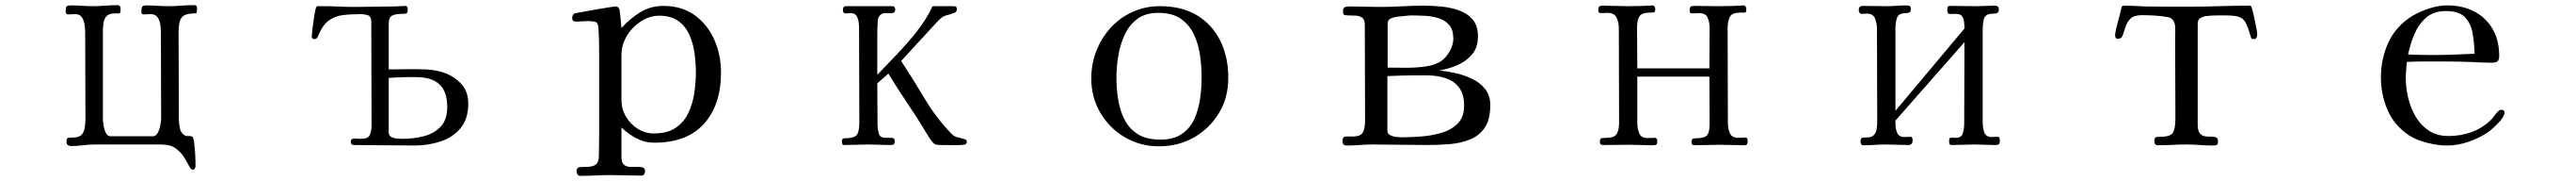

<svg xmlns="http://www.w3.org/2000/svg" viewBox="-20 -564 10040 704"><path d="M748 -528Q748 -525 747 -518.5Q746 -512 742 -512Q699 -512 687.5 -495.5Q676 -479 676 -438Q676 -353 676.5 -269Q677 -185 677 -101Q677 -84 681.5 -63.5Q686 -43 705 -35H715Q728 -35 731 -31Q734 -27 736 -15Q742 33 742 82Q742 86 739.5 91Q737 96 732 96Q724 96 716.5 81Q709 66 697 47Q685 28 664.5 13Q644 -2 609 -2H351Q327 -2 304 1Q281 4 258 4Q239 4 239 -13Q239 -27 246.5 -28Q254 -29 264 -29Q288 -29 298 -40Q308 -51 310.5 -68Q313 -85 313 -103Q313 -187 312.5 -271Q312 -355 312 -440Q312 -453 309.5 -469Q307 -485 299 -497Q291 -509 273 -509Q266 -509 259.5 -508.5Q253 -508 246 -508Q239 -508 237.5 -511.5Q236 -515 236 -520Q236 -533 239 -538Q242 -543 256 -543Q278 -543 299.5 -541.5Q321 -540 343 -540Q366 -540 390 -542Q414 -544 438 -544Q450 -544 450 -528Q450 -512 445 -512Q440 -512 429 -512Q405 -512 395 -501Q385 -490 383 -473Q381 -456 381 -438V-101Q381 -92 383.5 -76Q386 -60 392.5 -47Q399 -34 411 -34H576Q588 -34 595 -47.5Q602 -61 605 -78Q608 -95 608 -103Q608 -187 607.5 -271Q607 -355 607 -440Q607 -454 604.5 -470Q602 -486 593.5 -497.5Q585 -509 567 -509Q560 -509 553.5 -508.5Q547 -508 541 -508Q534 -508 532.5 -511.5Q531 -515 531 -520Q531 -532 534 -537.5Q537 -543 551 -543Q572 -543 593.5 -541.5Q615 -540 637 -540Q662 -540 687 -542Q712 -544 737 -544Q745 -544 746.5 -539Q748 -534 748 -528Z M1723 -148Q1723 -208 1692.5 -236Q1662 -264 1603 -264H1563Q1546 -264 1529 -263Q1512 -262 1495 -261V-49Q1495 -37 1505 -31.5Q1515 -26 1527.5 -25Q1540 -24 1549 -24Q1591 -24 1631 -34Q1671 -44 1697 -71Q1723 -98 1723 -148ZM1805 -162Q1805 -101 1774.5 -65Q1744 -29 1696 -13.5Q1648 2 1595 2Q1536 2 1477 1Q1418 0 1359 0Q1347 0 1347 -13Q1347 -25 1360 -25Q1367 -25 1373 -24.5Q1379 -24 1386 -24Q1414 -24 1421 -38.5Q1428 -53 1428 -77Q1428 -178 1427.5 -279Q1427 -380 1427 -480Q1427 -500 1414 -504.5Q1401 -509 1384 -509Q1345 -509 1314.5 -505Q1284 -501 1260.5 -483.5Q1237 -466 1220 -425Q1218 -420 1215 -416Q1212 -412 1205 -412Q1195 -412 1195 -423Q1195 -429 1197 -445Q1199 -461 1201.5 -480.5Q1204 -500 1207 -515.5Q1210 -531 1212 -535Q1215 -540 1217 -540H1235Q1267 -540 1299 -538.5Q1331 -537 1362 -537Q1403 -537 1443 -538Q1483 -539 1523 -539Q1532 -539 1541.5 -540Q1551 -541 1560 -541Q1565 -541 1567 -536.5Q1569 -532 1569 -528Q1569 -512 1561.5 -511Q1554 -510 1543 -510Q1522 -510 1508.5 -503.5Q1495 -497 1495 -472V-294Q1520 -294 1544.5 -294.5Q1569 -295 1594 -295Q1617 -295 1640.5 -294Q1664 -293 1686 -288Q1734 -278 1769.5 -246Q1805 -214 1805 -162Z M2692 -284Q2692 -320 2686.5 -358.5Q2681 -397 2666 -430Q2651 -463 2622.5 -483Q2594 -503 2548 -503Q2516 -503 2485.5 -485.5Q2455 -468 2433.5 -440Q2412 -412 2405 -380Q2402 -365 2402 -349Q2402 -333 2402 -317Q2402 -281 2402 -245.5Q2402 -210 2402 -174Q2402 -140 2419.5 -110.5Q2437 -81 2465.5 -63Q2494 -45 2528 -45Q2580 -45 2612 -66Q2644 -87 2661.5 -122.5Q2679 -158 2685.5 -200Q2692 -242 2692 -284ZM2790 -282Q2790 -157 2724 -83Q2658 -9 2530 -9Q2493 -9 2460.5 -26Q2428 -43 2402 -68V44Q2402 68 2411.5 76.5Q2421 85 2436 85Q2451 85 2469 85Q2479 85 2486.5 88Q2494 91 2494 103Q2494 108 2490.5 113.5Q2487 119 2480 119Q2450 119 2420.5 118Q2391 117 2361 117Q2331 117 2301 118.5Q2271 120 2241 120Q2234 120 2230.5 114Q2227 108 2227 103Q2227 87 2241 86Q2255 85 2266 85Q2290 85 2302 76Q2314 67 2314 41Q2314 22 2314.5 4Q2315 -14 2315 -33V-291Q2315 -329 2315 -367.5Q2315 -406 2313 -444Q2312 -473 2303.5 -477.5Q2295 -482 2269 -482Q2259 -482 2248 -481Q2237 -480 2226 -480Q2210 -480 2210 -493Q2210 -507 2220 -512Q2221 -512 2236 -515Q2251 -518 2274 -522Q2297 -526 2320 -530Q2343 -534 2359.5 -536.5Q2376 -539 2379 -539Q2389 -539 2393 -530Q2395 -527 2396.5 -511Q2398 -495 2400 -478Q2402 -461 2402 -455Q2434 -491 2474.5 -516Q2515 -541 2565 -541Q2638 -541 2688 -504.5Q2738 -468 2764 -409Q2790 -350 2790 -282Z M3748 -12Q3748 -3 3737 -1Q3721 1 3692.5 0.5Q3664 0 3645 0Q3638 0 3631 -1Q3624 -2 3617 -8Q3610 -16 3603.5 -25.5Q3597 -35 3592 -44Q3556 -104 3517 -161.5Q3478 -219 3442 -278Q3432 -268 3421 -259Q3410 -250 3399 -240Q3399 -200 3399.5 -159.5Q3400 -119 3400 -79Q3400 -63 3404.5 -45.5Q3409 -28 3430 -28H3454Q3467 -28 3467 -16Q3467 -6 3463.5 -3Q3460 0 3450 0Q3428 0 3406.5 -1Q3385 -2 3363 -2Q3340 -2 3316.5 -1Q3293 0 3270 0Q3263 0 3262 -6Q3261 -12 3261 -16Q3261 -19 3263 -22.5Q3265 -26 3269 -26Q3307 -26 3318 -38Q3329 -50 3329 -88Q3329 -180 3328.5 -272.5Q3328 -365 3328 -457Q3328 -467 3326 -480Q3324 -493 3317.5 -503Q3311 -513 3297 -513Q3292 -513 3286.5 -512.5Q3281 -512 3276 -512Q3265 -512 3265 -524Q3265 -534 3268.5 -537Q3272 -540 3281 -540H3456Q3469 -540 3469 -527Q3469 -513 3454.5 -513Q3440 -513 3431 -513Q3411 -513 3403 -494Q3401 -490 3400 -469Q3399 -448 3399 -421.5Q3399 -395 3399 -373Q3399 -351 3399 -344V-273Q3437 -313 3477.5 -355Q3518 -397 3553.5 -442Q3589 -487 3613 -537Q3615 -540 3616 -540H3690Q3698 -540 3703.5 -539Q3709 -538 3709 -528Q3709 -517 3699 -514Q3680 -507 3667 -504Q3654 -501 3637 -484L3492 -327Q3538 -257 3583 -181.5Q3628 -106 3686 -46Q3698 -33 3710 -30.5Q3722 -28 3738 -23Q3743 -22 3745.5 -20Q3748 -18 3748 -12Z M4663 -264Q4663 -307 4656.5 -351Q4650 -395 4632 -432Q4614 -469 4581 -491.5Q4548 -514 4494 -514Q4444 -514 4412 -490Q4380 -466 4362.5 -427.5Q4345 -389 4338 -345.5Q4331 -302 4331 -262Q4331 -218 4338 -175.5Q4345 -133 4363 -98Q4381 -63 4414.5 -42Q4448 -21 4502 -21Q4554 -21 4586 -43Q4618 -65 4634.5 -101Q4651 -137 4657 -179.5Q4663 -222 4663 -264ZM4767 -261Q4767 -185 4731 -125Q4695 -65 4634 -30Q4573 5 4497 5Q4424 5 4364 -30Q4304 -65 4268.5 -125Q4233 -185 4233 -259Q4233 -316 4253 -366.5Q4273 -417 4308.5 -456Q4344 -495 4393.5 -517.5Q4443 -540 4501 -540Q4586 -540 4645 -504.5Q4704 -469 4735.5 -406Q4767 -343 4767 -261Z M5686 -153Q5686 -198 5666 -224Q5646 -250 5612.5 -260.5Q5579 -271 5539 -271H5491Q5465 -271 5439 -270Q5413 -269 5387 -268V-56Q5387 -44 5397.5 -38.5Q5408 -33 5421.5 -31.5Q5435 -30 5443 -30Q5475 -30 5516.5 -33Q5558 -36 5596.5 -47Q5635 -58 5660.5 -83Q5686 -108 5686 -153ZM5644 -414Q5644 -448 5628 -466.5Q5612 -485 5587 -493Q5562 -501 5534 -502.5Q5506 -504 5481 -504Q5475 -504 5469 -503.5Q5463 -503 5456 -502Q5447 -501 5430.5 -499.5Q5414 -498 5401 -492.5Q5388 -487 5388 -472V-301Q5416 -301 5455.5 -300.5Q5495 -300 5533 -305Q5571 -310 5596 -326Q5616 -340 5630 -365Q5644 -390 5644 -414ZM5788 -156Q5788 -99 5766.5 -67.5Q5745 -36 5709 -21.5Q5673 -7 5629.5 -3.5Q5586 0 5542 0Q5489 0 5435.5 -1Q5382 -2 5329 -2Q5304 -2 5279 0Q5254 2 5228 2Q5212 2 5212 -15Q5212 -33 5225 -33Q5238 -33 5250 -33Q5283 -33 5291.5 -49Q5300 -65 5300 -95Q5300 -188 5299.5 -281Q5299 -374 5299 -468Q5299 -487 5289.5 -494.5Q5280 -502 5266 -503Q5252 -504 5238 -504Q5225 -504 5219.5 -506Q5214 -508 5214 -521Q5214 -534 5222 -536.5Q5230 -539 5240 -539Q5269 -539 5297.5 -538Q5326 -537 5355 -537Q5399 -537 5443 -539.5Q5487 -542 5530 -542Q5561 -542 5597.5 -538.5Q5634 -535 5666.5 -523.5Q5699 -512 5719.5 -488Q5740 -464 5740 -422Q5740 -380 5717.5 -353Q5695 -326 5660.5 -311Q5626 -296 5590 -290Q5619 -287 5653 -279.5Q5687 -272 5718 -257Q5749 -242 5768.5 -217Q5788 -192 5788 -156Z M6791 -16Q6791 -7 6788.5 -3Q6786 1 6777 1Q6753 1 6729.5 0Q6706 -1 6682 -1Q6657 -1 6633 0Q6609 1 6584 1Q6572 1 6572 -11Q6572 -26 6585 -26Q6622 -26 6632.5 -37.5Q6643 -49 6643 -85Q6643 -131 6642.5 -176Q6642 -221 6642 -266H6361V-85Q6361 -64 6368.5 -45.5Q6376 -27 6402 -27Q6409 -27 6415.5 -27.5Q6422 -28 6429 -28Q6434 -28 6436.5 -24Q6439 -20 6439 -15Q6439 -3 6434 -1Q6429 1 6419 1Q6397 1 6375 0Q6353 -1 6330 -1Q6305 -1 6279 -0.5Q6253 0 6227 0Q6215 0 6215 -12Q6215 -26 6223.5 -27Q6232 -28 6242 -28Q6272 -28 6281 -43.5Q6290 -59 6290 -87Q6290 -179 6289.5 -271Q6289 -363 6289 -454Q6289 -478 6280 -496Q6271 -514 6244 -514Q6238 -514 6231.5 -513.5Q6225 -513 6219 -513Q6212 -513 6210.5 -516.5Q6209 -520 6209 -525Q6209 -536 6213 -539Q6217 -542 6227 -542Q6250 -542 6274 -541Q6298 -540 6321 -540Q6343 -540 6365.5 -540.5Q6388 -541 6410 -542Q6412 -542 6414.5 -542.5Q6417 -543 6419 -543Q6425 -543 6428 -538.5Q6431 -534 6431 -529Q6431 -516 6424.5 -515.5Q6418 -515 6410 -515Q6379 -515 6369.5 -500.5Q6360 -486 6360 -457Q6360 -417 6360.5 -377.5Q6361 -338 6361 -298H6642Q6642 -337 6642.5 -376Q6643 -415 6643 -454Q6643 -476 6635.5 -494.5Q6628 -513 6602 -513Q6595 -513 6588.5 -512.5Q6582 -512 6575 -512Q6568 -512 6566.5 -515.5Q6565 -519 6565 -524Q6565 -535 6569 -538Q6573 -541 6583 -541Q6606 -541 6629 -540.5Q6652 -540 6674 -540Q6697 -540 6719.5 -540.5Q6742 -541 6764 -542Q6766 -543 6769 -543Q6772 -543 6774 -543Q6780 -543 6783 -538.5Q6786 -534 6786 -529Q6786 -515 6780 -515Q6774 -515 6764 -515Q6731 -515 6722 -499Q6713 -483 6713 -453Q6713 -362 6713.5 -269.5Q6714 -177 6714 -85Q6714 -65 6721.5 -46.5Q6729 -28 6754 -28Q6761 -28 6767.5 -28.5Q6774 -29 6781 -29Q6788 -29 6789.5 -25Q6791 -21 6791 -16Z M7774 -17Q7774 -7 7770.5 -3.5Q7767 0 7757 0Q7736 0 7715.5 -1Q7695 -2 7675 -2Q7653 -2 7630.5 -1Q7608 0 7586 0Q7579 0 7577.5 -5Q7576 -10 7576 -15Q7576 -29 7584 -28.5Q7592 -28 7602 -28Q7625 -28 7630 -46.5Q7635 -65 7635 -83L7636 -400L7367 -95V-82Q7367 -65 7373.5 -48Q7380 -31 7402 -31Q7408 -31 7413.5 -31.5Q7419 -32 7426 -32Q7431 -32 7432.5 -27.5Q7434 -23 7434 -18Q7434 0 7417 0Q7395 0 7374 -1Q7353 -2 7331 -2Q7309 -2 7286.5 -0.5Q7264 1 7242 1Q7235 1 7233 -4Q7231 -9 7231 -14Q7231 -27 7238.5 -28.5Q7246 -30 7257 -29.5Q7268 -29 7277 -34Q7290 -42 7293 -58Q7296 -74 7296 -87Q7296 -179 7295.5 -270.5Q7295 -362 7295 -453Q7295 -473 7287.5 -492Q7280 -511 7256 -511Q7250 -511 7245 -510.5Q7240 -510 7235 -510Q7229 -510 7226.5 -515.5Q7224 -521 7224 -525Q7224 -541 7239 -541Q7262 -541 7285.5 -540.5Q7309 -540 7332 -540Q7352 -540 7371.5 -541.5Q7391 -543 7410 -543Q7418 -543 7422.5 -540.5Q7427 -538 7427 -530Q7427 -520 7423 -516.5Q7419 -513 7409 -513Q7380 -513 7373.5 -495.5Q7367 -478 7367 -454V-133L7636 -453Q7636 -465 7634.5 -478.5Q7633 -492 7626.5 -501Q7620 -510 7603 -510Q7591 -510 7580 -509.5Q7569 -509 7569 -525Q7569 -534 7570.5 -537.5Q7572 -541 7582 -541Q7607 -541 7632 -540.5Q7657 -540 7682 -540Q7700 -540 7718 -541Q7736 -542 7754 -542Q7770 -542 7770 -528Q7770 -512 7756.5 -511.5Q7743 -511 7732 -509Q7714 -505 7710.5 -485Q7707 -465 7707 -451V-88Q7707 -69 7713 -50Q7719 -31 7743 -31Q7748 -31 7754 -31.5Q7760 -32 7766 -32Q7771 -32 7772.5 -27Q7774 -22 7774 -17Z M8777 -431Q8777 -425 8774.5 -418.5Q8772 -412 8764 -412Q8755 -412 8753 -417.5Q8751 -423 8749 -430Q8740 -462 8730.5 -478Q8721 -494 8704 -499Q8687 -504 8655 -504Q8637 -504 8619 -504Q8601 -504 8584 -502Q8569 -501 8557 -495Q8545 -489 8545 -471V-80Q8545 -56 8553 -46Q8561 -36 8573 -34Q8585 -32 8596.5 -32.5Q8608 -33 8616 -30Q8624 -27 8624 -14Q8624 -2 8619 0Q8614 2 8603 2Q8578 2 8552.5 0Q8527 -2 8501 -2Q8473 -2 8445.5 -0.5Q8418 1 8390 1Q8376 1 8376 -15Q8376 -29 8383 -30.5Q8390 -32 8400 -32Q8440 -32 8449 -49Q8458 -66 8458 -100V-139Q8458 -207 8457.5 -274.5Q8457 -342 8457 -409Q8457 -423 8457.5 -436Q8458 -449 8457 -462Q8454 -494 8426 -498Q8401 -502 8376.5 -503.5Q8352 -505 8327 -505Q8296 -505 8282.5 -491Q8269 -477 8263.5 -459Q8258 -441 8253 -427Q8248 -413 8234 -413Q8227 -413 8225 -418Q8223 -423 8223 -429Q8223 -432 8226 -446.5Q8229 -461 8234 -479Q8239 -497 8243 -513Q8247 -529 8248 -535Q8250 -540 8252.5 -541Q8255 -542 8260 -542Q8280 -542 8299.5 -541Q8319 -540 8338 -539Q8380 -538 8422.5 -538Q8465 -538 8507 -538Q8568 -538 8628 -540Q8688 -542 8749 -542Q8751 -542 8753 -540Q8755 -538 8759 -522.5Q8763 -507 8767 -487.5Q8771 -468 8774 -452Q8777 -436 8777 -431Z M9624 -355Q9623 -396 9616.5 -434Q9610 -472 9587 -496.5Q9564 -521 9512 -521Q9465 -521 9435.5 -495.5Q9406 -470 9389.5 -431Q9373 -392 9365 -352Q9389 -351 9413.5 -350.5Q9438 -350 9462 -350Q9503 -350 9543.5 -351.5Q9584 -353 9624 -355ZM9741 -124Q9741 -120 9739 -118Q9736 -108 9724 -94Q9712 -80 9698 -67.5Q9684 -55 9675 -49Q9641 -26 9599 -12Q9557 2 9516 2Q9482 2 9439.5 -8.5Q9397 -19 9368 -38Q9311 -76 9285 -136Q9259 -196 9259 -262Q9259 -336 9288.5 -399.5Q9318 -463 9383 -503Q9412 -520 9448.5 -531.5Q9485 -543 9518 -543Q9578 -543 9623.5 -519Q9669 -495 9694.5 -451Q9720 -407 9720 -346Q9720 -330 9712.5 -325Q9705 -320 9690 -320Q9670 -320 9649.5 -321Q9629 -322 9609 -323Q9581 -324 9553 -324.5Q9525 -325 9496 -325Q9462 -325 9428 -325Q9394 -325 9360 -323Q9359 -307 9357.5 -291.5Q9356 -276 9356 -260Q9356 -222 9365.5 -182.5Q9375 -143 9395 -109.5Q9415 -76 9446.5 -55.5Q9478 -35 9522 -35Q9568 -35 9609 -49Q9650 -63 9684 -94Q9694 -103 9701 -113.5Q9708 -124 9718 -133Q9722 -137 9729 -137Q9741 -137 9741 -124Z"/></svg>

Font: Kaisei HarunoUmi
Style: Regular
Weight: 400
Designer: Font-Kai, 金井和夫
Foundry: KAZUO KANAI
Version: Version 5.003